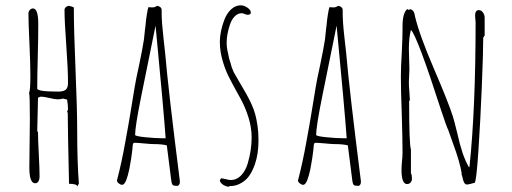

<svg xmlns="http://www.w3.org/2000/svg" viewBox="-20 -693 1935 725"><path d="M271.5 11.2 277.8 0Q271.5 -82.5 271.5 -198.2Q271.5 -281.2 265.1 -431.6Q258.8 -581.1 258.8 -665L250 -668.5Q241.2 -670.9 240.7 -670.9Q234.4 -670.9 229 -666.3Q223.6 -661.6 223.6 -655.8Q223.6 -612.8 230.5 -518.1Q236.8 -429.2 236.8 -379.9Q236.8 -361.8 228.5 -354.5Q220.2 -347.2 200.7 -347.2H197.3Q120.6 -347.2 120.6 -358.9Q120.6 -406.2 122.6 -480Q124.5 -552.7 124.5 -603Q124.5 -661.1 104.5 -661.1Q97.7 -661.1 92.5 -655.3Q87.4 -649.4 87.4 -642.1Q87.4 -608.4 91.3 -525.4Q94.7 -452.1 94.7 -408.2Q94.7 -351.1 89.8 -341.8Q92.8 -335.4 92.8 -244.1L91.8 -152.8L90.8 -61Q90.8 -1 112.8 -1Q121.1 -1 125.2 -8.5Q129.4 -16.1 129.4 -26.9Q129.4 -54.7 126.5 -110.4Q123.5 -166 123.5 -193.8L120.6 -198.2Q120.6 -219.7 122.1 -261.2Q123.5 -303.2 123.5 -324.2L133.8 -328.1Q145.5 -328.1 165.5 -323.2Q188 -317.9 197.8 -317.9Q209 -317.9 217.8 -320.8L233.4 -316.9Q236.8 -296.9 236.8 -279.8L233.4 -271L235.8 -267.1Q235.8 -210.4 240.7 1Q271 1 271.5 11.2ZM210.4 -358.9 208.5 -360.8V-358.9Z M523.9 -151.4Q549.3 -148.9 560.5 -148.9Q591.8 -148.9 609.9 -144L626.5 -13.2Q627.9 -2.4 629.9 2Q631.8 6.3 636.2 7.6Q640.6 8.8 651.4 8.8Q659.2 4.4 659.2 -5.9V-8.8Q615.7 -352.1 603.5 -493.2L597.7 -545.9Q593.8 -580.1 592 -603.8Q590.3 -627.4 590.3 -655.8Q590.3 -662.1 584.7 -666.5Q579.1 -670.9 572.3 -670.9Q566.4 -665 554.2 -665Q550.3 -665 547.4 -665.5L540.5 -666Q538.1 -661.6 534.2 -636.2Q531.7 -622.6 529.3 -595.7L527.3 -579.6L523.4 -543Q518.6 -511.2 505.9 -450.2Q492.7 -390.6 488.3 -362.8L477.5 -296.9L471.7 -261.7Q468.3 -239.3 464.8 -221.2L453.6 -159.2Q439.9 -82 423.3 -18.1L422.4 -15.1L421.4 -12.2Q421.4 -6.3 428.2 -0.7Q435.1 4.9 441.4 4.9Q449.2 4.9 456.5 -12.2Q462.9 -28.8 468.3 -54.2Q477.1 -100.6 479.5 -126L481.4 -146Q481.9 -146.5 481.9 -147.5Q481.9 -148.4 482.4 -149.4Q482.9 -151.9 484.4 -152.8Q485.8 -153.8 489.3 -153.8Q498.5 -153.8 523.9 -151.4ZM513.2 -329.1Q515.6 -338.9 567.4 -596.2Q598.1 -275.9 605.5 -170.9H595.2Q567.4 -170.9 528.8 -174.8Q490.2 -178.7 490.2 -183.6Q490.2 -215.3 513.2 -329.1Z M842.3 12.2 847.2 9.8Q871.6 9.8 891.1 -2Q909.7 -12.7 921.6 -30Q933.6 -47.4 942.4 -72.3Q956.1 -111.8 956.1 -162.1Q956.1 -192.9 952.6 -216.8Q948.7 -243.2 943.8 -261.2Q939 -279.3 929.2 -300.8Q919.9 -320.8 910.6 -337.4Q901.4 -354 887.7 -377L879.9 -390.1L862.3 -420.9L855 -439L850.1 -456.5Q844.7 -472.2 844.2 -476.6L840.8 -493.2Q835.9 -512.7 835.9 -532.2Q835.9 -563 848.1 -599.6Q854.5 -619.1 866.2 -631.1Q877.9 -643.1 893.1 -643.1Q897.5 -643.1 903.8 -640.1Q910.6 -637.2 914.1 -637.2Q927.2 -637.2 927.2 -645Q927.2 -655.3 914.3 -664.1Q901.4 -672.9 889.2 -672.9Q869.6 -672.9 853.5 -658.4Q837.4 -644 828.1 -620.6Q819.3 -598.6 814.7 -576.4Q810.1 -554.2 810.1 -536.1Q810.1 -496.1 822.8 -456.5Q831.5 -427.7 843.3 -404.3Q855 -380.9 876 -342.8L887.7 -321.8Q906.7 -287.1 918.5 -249Q930.2 -210.9 930.2 -173.8Q930.2 -126 915.5 -76.2Q907.2 -47.9 890.4 -30.5Q873.5 -13.2 851.1 -13.2Q844.2 -13.2 832.5 -16.6Q822.8 -19 814.9 -20L810.1 -12.2Q811.5 -2.9 821 3.7Q830.6 10.3 842.3 12.2ZM921.9 -640.1H920.9V-641.1Q921.9 -641.1 921.9 -640.1Z M1207.5 -151.4Q1232.9 -148.9 1244.1 -148.9Q1275.4 -148.9 1293.5 -144L1310.1 -13.2Q1311.5 -2.4 1313.5 2Q1315.4 6.3 1319.8 7.6Q1324.2 8.8 1335 8.8Q1342.8 4.4 1342.8 -5.9V-8.8Q1299.3 -352.1 1287.1 -493.2L1281.2 -545.9Q1277.3 -580.1 1275.6 -603.8Q1273.9 -627.4 1273.9 -655.8Q1273.9 -662.1 1268.3 -666.5Q1262.7 -670.9 1255.9 -670.9Q1250 -665 1237.8 -665Q1233.9 -665 1231 -665.5L1224.1 -666Q1221.7 -661.6 1217.8 -636.2Q1215.3 -622.6 1212.9 -595.7L1210.9 -579.6L1207 -543Q1202.1 -511.2 1189.5 -450.2Q1176.3 -390.6 1171.9 -362.8L1161.1 -296.9L1155.3 -261.7Q1151.9 -239.3 1148.4 -221.2L1137.2 -159.2Q1123.5 -82 1106.9 -18.1L1106 -15.1L1105 -12.2Q1105 -6.3 1111.8 -0.7Q1118.7 4.9 1125 4.9Q1132.8 4.9 1140.1 -12.2Q1146.5 -28.8 1151.9 -54.2Q1160.6 -100.6 1163.1 -126L1165 -146Q1165.5 -146.5 1165.5 -147.5Q1165.5 -148.4 1166 -149.4Q1166.5 -151.9 1168 -152.8Q1169.4 -153.8 1172.9 -153.8Q1182.1 -153.8 1207.5 -151.4ZM1196.8 -329.1Q1199.2 -338.9 1251 -596.2Q1281.7 -275.9 1289.1 -170.9H1278.8Q1251 -170.9 1212.4 -174.8Q1173.8 -178.7 1173.8 -183.6Q1173.8 -215.3 1196.8 -329.1Z M1690.4 -151.9Q1716.8 -81.1 1723.6 -37.1L1722.7 -34.2Q1725.1 -30.3 1727.1 -20Q1729.5 -8.3 1733.4 -2.2Q1737.3 3.9 1744.6 3.9Q1746.6 3.9 1755.4 1.5L1755.9 2V1.5Q1767.6 -2 1772.9 -2.9Q1779.3 -15.6 1786.6 -125Q1793.9 -234.4 1799.3 -365.2Q1804.7 -496.1 1804.7 -550.8L1810.1 -559.1V-626Q1810.1 -636.7 1803.7 -645.8Q1797.4 -654.8 1788.1 -654.8Q1773.9 -654.8 1773.9 -633.8L1774.9 -621.1L1775.9 -608.9Q1775.9 -284.7 1752.9 -64L1751 -61Q1736.8 -85.4 1726.3 -116.9Q1715.8 -148.4 1706.1 -192.4Q1696.3 -232.9 1689.9 -253.9Q1671.9 -309.6 1618.7 -433.1Q1564 -560.1 1546.9 -631.8L1545.9 -637.2L1544.4 -643.1Q1542.5 -648.4 1540 -651.9Q1535.6 -656.2 1530.8 -658.2L1521 -655.8L1518.1 -659.2Q1500 -644 1500 -594.7V-582Q1500 -553.2 1497.1 -493.7Q1493.7 -438.5 1493.7 -404.8Q1493.7 -350.1 1497.1 -261.2Q1500 -165.5 1500 -117.2Q1500 -103.5 1498 -84.5Q1496.1 -64.9 1496.1 -51.8Q1496.1 2 1517.1 2Q1525.4 2 1530.5 -4.2Q1535.6 -10.3 1535.6 -18.1Q1535.6 -32.2 1531.7 -39.1V-128.9Q1524.9 -147 1524.9 -313H1527.8L1525.9 -345.2Q1523.9 -366.7 1523.9 -382.8L1524.9 -406.7L1525.9 -431.2L1524.9 -470.2L1523.9 -509.8Q1523.9 -550.3 1531.7 -580.1Q1555.2 -557.6 1645 -278.8Q1668.5 -208 1671.9 -204.1Q1676.8 -189 1690.4 -151.9Z"/></svg>

Font: Amatica SC
Style: Regular
Weight: 400
Version: Version 2.000